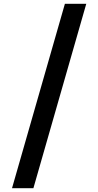

<svg xmlns="http://www.w3.org/2000/svg" viewBox="-20 -843 515 1006"><path d="M43 143 320 -823H432L155 143Z"/></svg>

Font: Iosevka QP
Style: Bold
Weight: 700
Designer: Belleve Invis
Foundry: Belleve Invis
Version: Version 20.0.0; ttfautohint (v1.8.4)